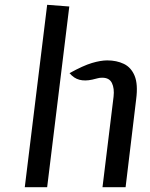

<svg xmlns="http://www.w3.org/2000/svg" viewBox="-20 -778 622 798"><path d="M83 0 176 -758 268 -751 176 0ZM406 0 452 -376Q456 -410.5 445.2 -432.8Q434.5 -455 405 -455Q393 -455 385.2 -452.5Q377.5 -450 363 -447Q333 -440.5 310 -446.5Q287 -452.5 269 -474Q326 -505.5 362.2 -516.2Q398.5 -527 426 -527Q464.5 -527 494.8 -512.5Q525 -498 539.5 -463Q554 -428 546 -366L502 0Z"/></svg>

Font: Expletus Sans
Style: Italic
Weight: 400
Italic angle: -7°
Designer: Jasper de Waard
Foundry: Designtown
Version: Version 7.500